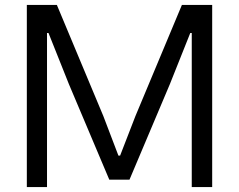

<svg xmlns="http://www.w3.org/2000/svg" viewBox="-20 -760 971 780"><path d="M89 -740H211L400 -288L461 -128H468L530 -288L719 -740H842V0H759V-626H753L670 -418L506 -30H424L260 -418L177 -626H171V0H89Z"/></svg>

Font: Encode Sans
Style: Regular
Weight: 400
Designer: Pablo Impallari, Andres Torresi
Foundry: Pablo Impallari, Andres Torresi
Version: Version 1.000; ttfautohint (v1.00) -l 8 -r 50 -G 200 -x 14 -